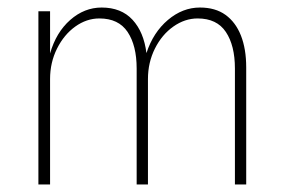

<svg xmlns="http://www.w3.org/2000/svg" viewBox="-20 -490 756 510"><path d="M634 -311Q634 -360 620 -395.5Q606 -431 579 -450.5Q552 -470 511 -470Q465 -470 426 -437Q387 -404 369 -349Q362 -405 332 -437.5Q302 -470 250 -470Q204 -470 166.5 -437Q129 -404 113 -348V-460H82V0H113V-280Q113 -324 131.5 -361Q150 -398 180 -419.5Q210 -441 244 -441Q295 -441 319 -405Q343 -369 343 -308V0H373V-280Q373 -324 391.5 -361Q410 -398 440.5 -419.5Q471 -441 505 -441Q556 -441 580 -405Q604 -369 604 -308V0H634Z"/></svg>

Font: Jost ExtraLight
Style: Regular
Weight: 250
Version: Version 3.710